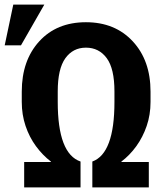

<svg xmlns="http://www.w3.org/2000/svg" viewBox="-34 -818 735 838"><path d="M57.5 -620H-13.5L24 -798H159.5ZM615.5 0H369V-113Q465.5 -148 465.5 -373V-419Q465.5 -518.5 431.8 -564.2Q398 -610 341 -610Q284.5 -610 251.2 -563.8Q218 -517.5 218 -419V-373Q218 -147 317.5 -113V0H71.5V-111H188L188.5 -112.5Q151.5 -141 122.8 -180.2Q94 -219.5 77.5 -268.5Q61 -317.5 61 -373V-418Q61 -554 137.2 -637.5Q213.5 -721 341 -721Q468 -721 545.5 -637.5Q623 -554 623 -418V-373Q623 -317 606.2 -268.2Q589.5 -219.5 561 -180Q532.5 -140.5 495.5 -112.5L496 -111H615.5Z"/></svg>

Font: Roberto Sans
Style: Bold
Weight: 700
Designer: Google (font) & Cristiano Sobral (main changes)
Version: Version 1.000;October 12, 2021;FontCreator 14.0.0.2814 64-bi